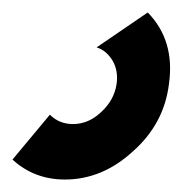

<svg xmlns="http://www.w3.org/2000/svg" viewBox="-41 -78 293 308"><path d="M196 -58 114 -2Q130 3 140 20Q149 36 146 57Q142 83 121 102Q101 121 76 121Q54 121 39 106Q39 106 24 124Q9 142 -21 178Q14 210 63 210Q123 210 172 165Q222 121 230 57Q240 -13 196 -58Z"/></svg>

Font: Unageo
Style: SemiBold-Italic
Weight: 600
Designer: Richard Sepsi
Foundry: Richard Sepsi
Version: Version 2.000